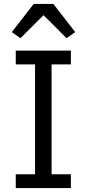

<svg xmlns="http://www.w3.org/2000/svg" viewBox="-20 -955 440 975"><path d="M60 0V-70H158V-628H60V-698H340V-628H242V-70H340V0ZM251 -935 362 -792 318 -761 201 -878 84 -761 40 -792 151 -935Z"/></svg>

Font: IBM Plex Thai
Style: Regular
Weight: 400
Designer: Mike Abbink, Paul van der Laan, Pieter van Rosmalen, Ben Mitchell, Mark Frömberg
Foundry: Bold Monday
Version: Version 1.0